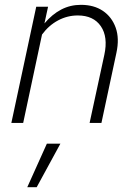

<svg xmlns="http://www.w3.org/2000/svg" viewBox="-20 -509 565 795"><path d="M27 0 130 -481H179L164 -412Q196 -450 233.5 -469.5Q271 -489 315 -489Q369 -489 406 -464Q443 -439 459 -394.5Q475 -350 462 -290L400 0H351L412 -282Q428 -356 397.5 -400.5Q367 -445 302 -445Q259 -445 220.5 -424.5Q182 -404 154 -366L76 0ZM93 266 174 86H230L132 266Z"/></svg>

Font: Red Hat Text
Style: Italic
Weight: 300
Italic angle: -12°
Designer: Pentagram, MCKL
Foundry: Pentagram, MCKL
Version: Version 1.023